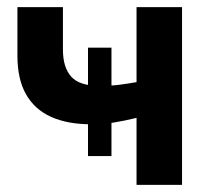

<svg xmlns="http://www.w3.org/2000/svg" viewBox="-20 -520 606 540"><path d="M227.5 -81V-386H293.5V-81ZM364 0V-188.5Q329.5 -180 299 -175.2Q268.5 -170.5 236 -170.5Q170 -170.5 123.8 -191.2Q77.5 -212 53.2 -254.8Q29 -297.5 29 -363V-500H157V-380.5Q157 -330.5 180.2 -304.5Q203.5 -278.5 260 -278.5Q293 -278.5 317.2 -281.8Q341.5 -285 364 -289V-500H492V0Z"/></svg>

Font: Geologica Cursive Medium
Style: Regular
Weight: 500
Designer: Sindre Bremnes, Frode Helland
Foundry: Monokrom Skriftforlag AS
Version: Version 1.010;gftools[0.9.28]